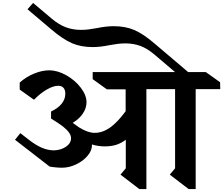

<svg xmlns="http://www.w3.org/2000/svg" viewBox="-20 -1276 1517 1305"><path d="M1310 -670V9H1262L1134 -89L1170 -132V-670H975V9H927L799 -89L835 -132V-326Q803 -302 769 -291.5Q735 -281 693 -281Q647 -281 605 -294V-291Q606 -254 576 -218Q546 -182 498 -159Q450 -136 401 -136Q383 -136 357 -138.5Q331 -141 317 -144L82 -326L118 -371L175 -327Q222 -290 264 -272Q306 -254 348 -254Q396 -256 429.5 -279.5Q463 -303 463 -337Q463 -365 431 -396Q399 -427 327 -470V-518Q374 -540 399 -571Q424 -602 424 -639Q424 -665 411.5 -679Q399 -693 376 -693Q342 -693 298 -667.5Q254 -642 211 -598L114 -667V-715Q158 -754 212 -776Q266 -798 314 -798Q371 -798 430.5 -764.5Q490 -731 529 -680Q568 -629 568 -581Q568 -541 543 -504Q518 -467 474 -441Q496 -426 516 -411Q577 -373 623 -373Q677 -373 727.5 -408.5Q778 -444 834 -520V-669H706L610 -738V-786H1170L1030 -905Q982 -946 935 -963.5Q888 -981 833 -981Q804 -981 781 -978Q758 -975 724 -969Q661 -956 610 -956Q531 -956 470 -982Q409 -1008 330 -1075L167 -1213L205 -1256L333 -1148Q381 -1108 428 -1090.5Q475 -1073 530 -1073Q559 -1073 582 -1076Q605 -1079 639 -1085Q702 -1098 753 -1098Q832 -1098 893 -1072Q954 -1046 1033 -978L1259 -786H1379L1476 -717L1477 -670Z"/></svg>

Font: Inknut Antiqua SemiBold
Style: Regular
Weight: 600
Designer: Claus Eggers Sørensen
Foundry: Claus Eggers Sørensen
Version: Version 1.003; ttfautohint (v1.8.2) -l 8 -r 50 -G 200 -x 14 